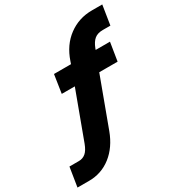

<svg xmlns="http://www.w3.org/2000/svg" viewBox="-256 -858 1115 1191"><g transform="rotate(-30 301.5 -262.5)"><path d="M-49 191 -27 53H41Q69 53 89.5 35.5Q110 18 125 -22L259 -384L287 -361H157L177 -492H329L292 -472L305 -510Q338 -608 411 -662Q484 -716 578 -716H652L630 -577H576Q538 -577 516 -559Q494 -541 479 -502L468 -472L448 -492H578L557 -361H407L434 -384L297 -14Q261 83 192 137Q123 191 34 191Z"/></g></svg>

Font: Mulish ExtraLight Black
Style: Italic
Weight: 900
Italic angle: -9°
Version: Version 3.603